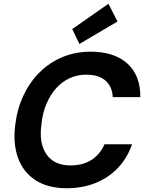

<svg xmlns="http://www.w3.org/2000/svg" viewBox="-20 -986 774 1018"><path d="M333 12Q234 12 168.5 -30.5Q103 -73 75.5 -149Q48 -225 61 -325Q71 -409 104.5 -480Q138 -551 190.5 -603Q243 -655 311.5 -683.5Q380 -712 460 -712Q586 -712 655.5 -649Q725 -586 724 -471H578Q575 -527 539.5 -558.5Q504 -590 437 -590Q390 -590 349.5 -571.5Q309 -553 278 -518.5Q247 -484 226.5 -436Q206 -388 200 -329Q190 -261 205.5 -211.5Q221 -162 258.5 -135.5Q296 -109 354 -109Q420 -109 465.5 -138.5Q511 -168 534 -221H680Q655 -148 605 -95.5Q555 -43 486 -15.5Q417 12 333 12ZM401 -753 363 -832 555 -966 603 -872Z"/></svg>

Font: DM Sans 11pt
Style: Bold Italic
Weight: 700
Italic angle: -10°
Version: Version 4.004;gftools[0.9.30]